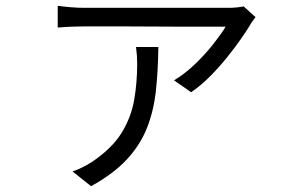

<svg xmlns="http://www.w3.org/2000/svg" viewBox="-20 -566 1040 662"><path d="M861 -507Q857 -501 851.5 -494Q846 -487 843 -481Q833 -464 813 -435Q793 -406 765.5 -371.5Q738 -337 706 -304.5Q674 -272 639 -248L580 -289Q617 -311 652 -344.5Q687 -378 715 -413.5Q743 -449 758 -474Q744 -474 705 -474Q666 -474 614.5 -474Q563 -474 507 -474.5Q451 -475 400.5 -475Q350 -475 315 -475Q280 -475 271 -475Q249 -475 225.5 -474Q202 -473 179 -471V-546Q200 -543 224.5 -541Q249 -539 271 -539Q280 -539 316.5 -539Q353 -539 405.5 -539Q458 -539 516.5 -539Q575 -539 628.5 -539Q682 -539 720.5 -539Q759 -539 771 -539Q782 -539 797 -540.5Q812 -542 820 -544ZM526 -404Q525 -322 517.5 -253Q510 -184 487 -125.5Q464 -67 418 -17Q372 33 294 76L230 25Q246 20 263 11.5Q280 3 296 -7Q366 -54 399 -107.5Q432 -161 442.5 -221Q453 -281 453 -346Q453 -360 452 -374.5Q451 -389 449 -404Z"/></svg>

Font: Source Han Sans SC Normal
Style: Regular
Weight: 350
Designer: Ryoko NISHIZUKA 西塚涼子 (kana, bopomofo & ideographs); Paul D. Hunt (Latin, Greek & Cyrillic); Sandoll Communications 산돌커뮤니
Foundry: Adobe
Version: Version 2.004;hotconv 1.0.118;makeotfexe 2.5.65603